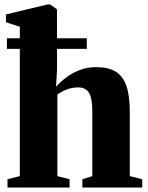

<svg xmlns="http://www.w3.org/2000/svg" viewBox="-20 -838 662 858"><path d="M68.5 -51V-718.5L6.5 -738.5V-773.5L192 -818H204L234.5 -796.5L235 -528.5L230.5 -450.5Q248.5 -471 274.8 -491Q301 -511 335 -524.5Q369 -538 409.5 -538Q464.5 -538 497.2 -517.8Q530 -497.5 545 -453.5Q560 -409.5 560 -337.5V-51L615.5 -37V0H348V-37L392.5 -51V-337.5Q392.5 -375 387 -399.2Q381.5 -423.5 367.5 -435.5Q353.5 -447.5 329 -447.5Q310 -447.5 292.5 -442.8Q275 -438 260.8 -430.5Q246.5 -423 236.5 -415.5V-51L291 -37V0H13.5V-37ZM11 -667H368V-619.5H11Z"/></svg>

Font: Merriweather 96pt Black
Style: Regular
Weight: 900
Version: Version 2.100